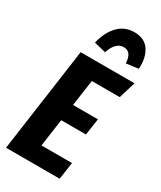

<svg xmlns="http://www.w3.org/2000/svg" viewBox="-233 -1028 931 1108"><g transform="rotate(30 232.5 -474.0)"><path d="M228 -763.2 149.9 -782.2Q167.5 -857.4 210.2 -902.8Q252.9 -948.2 318.8 -948.2Q386.7 -948.2 418.2 -900.6Q449.7 -853 444.8 -777.8L363.8 -767.1Q360.8 -842.8 308.1 -842.8Q254.4 -842.8 228 -763.2ZM464.8 -692.9 431.2 -581.1H245.1L220.2 -407.2H386.2L370.1 -296.9H205.1L179.2 -113.8H382.8L366.2 0H8.8L106 -692.9Z"/></g></svg>

Font: Fira Sans Compressed
Style: Bold Italic
Weight: 700
Width: 3
Italic angle: -8°
Designer: Carrois Corporate & Edenspiekermann AG
Foundry: Carrois Corporate GbR & Edenspiekermann AG
Version: Version 4.203;PS 004.203;hotconv 1.0.88;makeotf.lib2.5.64775